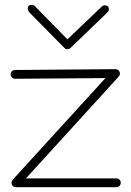

<svg xmlns="http://www.w3.org/2000/svg" viewBox="-20 -779 546 799"><path d="M460.4 -491.2Q468.3 -491.2 473.6 -485.8Q479 -480.5 479 -472.7Q479 -466.3 474.1 -460.4L87.9 -36.6H463.9Q471.7 -36.6 477.1 -31.5Q482.4 -26.4 482.4 -18.6Q482.4 -10.7 477.1 -5.4Q471.7 0 463.9 0H46.4Q38.6 0 33.2 -5.4Q27.8 -10.7 27.8 -18.6Q27.8 -24.9 32.7 -30.8L418.9 -454.1L43 -451.2Q35.2 -451.2 29.8 -456.3Q24.4 -461.4 24.4 -469.2Q24.4 -477.1 29.8 -482.4Q35.2 -487.8 43 -487.8ZM248.5 -579.1 100.1 -729.5V-730Q99.6 -731 97.4 -735.4Q95.2 -739.7 95.2 -741.7Q95.2 -758.8 112.3 -758.8Q119.6 -758.8 125 -753.4L260.7 -615.2L403.8 -752Q408.7 -756.8 416 -756.8Q433.1 -756.8 433.1 -739.7Q433.1 -733.4 427.2 -727.5L272.5 -578.6Q268.1 -574.2 260.3 -574.2Q253.4 -574.2 248.5 -579.1Z"/></svg>

Font: Manjari Thin
Style: Regular
Weight: 100
Designer: Santhosh Thottingal <santhosh.thottingal@gmail.com>
Version: Version 2.000